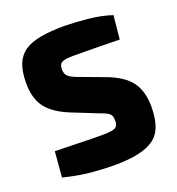

<svg xmlns="http://www.w3.org/2000/svg" viewBox="-130 -810 860 931"><g transform="rotate(-20 299.5 -345.0)"><path d="M306 -704Q359 -703 423 -697Q487 -691 547 -672L535 -550Q491 -551 427.5 -552Q364 -553 303 -553Q280 -553 264.5 -551.5Q249 -550 239.5 -545.5Q230 -541 226 -532.5Q222 -524 222 -509Q222 -485 236.5 -472.5Q251 -460 288 -447L417 -399Q501 -366 534.5 -317.5Q568 -269 568 -192Q568 -134 554 -94Q540 -54 508.5 -31Q477 -8 425.5 3Q374 14 298 14Q263 14 195.5 9Q128 4 43 -17L54 -149Q114 -148 160.5 -146.5Q207 -145 241.5 -144.5Q276 -144 296 -144Q330 -144 348 -147.5Q366 -151 373 -160.5Q380 -170 380 -188Q380 -205 375 -215Q370 -225 357.5 -232Q345 -239 324 -246L186 -301Q104 -335 70 -382Q36 -429 36 -505Q36 -565 51 -603Q66 -641 97.5 -663Q129 -685 181 -694.5Q233 -704 306 -704Z"/></g></svg>

Font: Exo 2 ExtraBold
Style: Regular
Weight: 800
Designer: Natanael Gama
Foundry: Natanael Gama
Version: Version 2.010